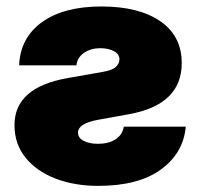

<svg xmlns="http://www.w3.org/2000/svg" viewBox="-20 -573 628 602"><path d="M40 -368.2Q43.5 -454.6 111.8 -503.7Q180.2 -552.7 297.9 -552.7Q415 -552.7 482.4 -506.6Q549.8 -460.4 549.8 -375Q549.8 -244.6 383.8 -214.8L287.1 -197.3Q224.6 -186 224.6 -157.2Q224.6 -140.6 242.4 -131.3Q260.3 -122.1 287.1 -122.1Q320.3 -122.1 342 -136Q363.8 -149.9 368.2 -175.8H562.5Q554.7 -92.3 484.1 -41.3Q413.6 9.8 288.1 9.8Q212.9 9.8 153.3 -13.4Q93.8 -36.6 59.6 -79.3Q25.4 -122.1 25.4 -180.7Q25.4 -298.8 191.4 -328.1L302.7 -347.7Q333.5 -353 344 -363.8Q354.5 -374.5 354.5 -386.7Q354.5 -403.8 336.9 -412.8Q319.3 -421.9 293.9 -421.9Q265.1 -421.9 243.7 -407.5Q222.2 -393.1 219.7 -368.2Z"/></svg>

Font: Inter Black
Style: Regular
Weight: 900
Designer: Rasmus Andersson
Foundry: rsms
Version: Version 4.000;git-a52131595